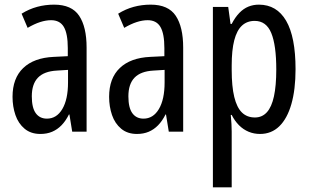

<svg xmlns="http://www.w3.org/2000/svg" viewBox="-20 -567 1334 827"><path d="M213 -547Q289 -547 321 -499Q353 -451 353 -362V0H291L279 -74H277Q263 -46 245 -27.5Q227 -9 204.5 0.5Q182 10 154 10Q113 10 86 -12.5Q59 -35 46.5 -71.5Q34 -108 34 -150Q34 -230 80 -274Q126 -318 211 -322L272 -325V-360Q272 -422 255 -451Q238 -480 200 -480Q178 -480 153 -472Q128 -464 99 -447L73 -508Q105 -528 140 -537.5Q175 -547 213 -547ZM225 -263Q170 -260 143.5 -232.5Q117 -205 117 -152Q117 -103 134 -79.5Q151 -56 182 -56Q224 -56 248.5 -97.5Q273 -139 273 -212V-266Z M629 -547Q705 -547 737 -499Q769 -451 769 -362V0H707L695 -74H693Q679 -46 661 -27.5Q643 -9 620.5 0.5Q598 10 570 10Q529 10 502 -12.5Q475 -35 462.5 -71.5Q450 -108 450 -150Q450 -230 496 -274Q542 -318 627 -322L688 -325V-360Q688 -422 671 -451Q654 -480 616 -480Q594 -480 569 -472Q544 -464 515 -447L489 -508Q521 -528 556 -537.5Q591 -547 629 -547ZM641 -263Q586 -260 559.5 -232.5Q533 -205 533 -152Q533 -103 550 -79.5Q567 -56 598 -56Q640 -56 664.5 -97.5Q689 -139 689 -212V-266Z M1095 -547Q1172 -547 1212.5 -477.5Q1253 -408 1253 -269Q1253 -181 1235 -118.5Q1217 -56 1183 -23Q1149 10 1100 10Q1074 10 1051 0.5Q1028 -9 1009.5 -27.5Q991 -46 978 -72H974Q976 -51 977 -33Q978 -15 978 0V240H897V-537H963L973 -464H978Q993 -493 1011 -511.5Q1029 -530 1050 -538.5Q1071 -547 1095 -547ZM1077 -477Q1044 -477 1022 -456.5Q1000 -436 989 -393.5Q978 -351 978 -285V-265Q978 -195 989 -149.5Q1000 -104 1022 -82.5Q1044 -61 1078 -61Q1109 -61 1129.5 -83.5Q1150 -106 1160 -152Q1170 -198 1170 -268Q1170 -372 1148.5 -424.5Q1127 -477 1077 -477Z"/></svg>

Font: Noto Sans Arabic ExtraCondensed
Style: Regular
Weight: 400
Width: 2
Designer: Monotype Design Team, Nadine Chahine, Nizar Qandah and Khaled Hosny
Foundry: Monotype Imaging Inc.
Version: Version 2.012